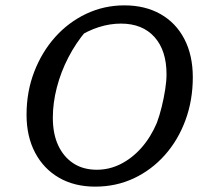

<svg xmlns="http://www.w3.org/2000/svg" viewBox="-20 -687 784 716"><path d="M335 9Q258 9 200.5 -24Q143 -57 111 -117.5Q79 -178 79 -259Q79 -345 107.5 -419Q136 -493 185.5 -548.5Q235 -604 301.5 -635.5Q368 -667 444 -667Q521 -667 578.5 -634.5Q636 -602 667.5 -541.5Q699 -481 699 -399Q699 -313 671.5 -238.5Q644 -164 594.5 -108.5Q545 -53 479 -22Q413 9 335 9ZM341 -54Q388 -54 430.5 -75.5Q473 -97 507.5 -136Q542 -175 565 -229Q575 -256 583 -288.5Q591 -321 596 -353Q601 -385 601 -410Q601 -499 556 -549Q511 -599 431 -599Q390 -599 349 -586Q308 -573 267 -547L302 -573Q263 -527 235 -473Q207 -419 192 -361Q177 -303 177 -248Q177 -188 197 -145Q217 -102 253.5 -78Q290 -54 341 -54Z"/></svg>

Font: Piazzolla Thin Medium
Style: Italic
Weight: 500
Italic angle: -11.3°
Version: Version 2.005